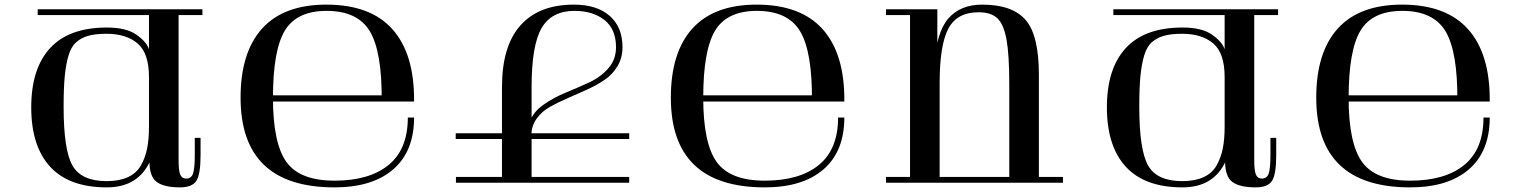

<svg xmlns="http://www.w3.org/2000/svg" viewBox="-20 -790 6550 830"><path d="M143 -725H637V-750H143ZM441 -7Q332 -7 293.5 -74Q255 -141 255 -329Q255 -409 260 -461Q265 -513 276.5 -551Q288 -589 310 -608Q332 -627 362.5 -635.5Q393 -644 440 -644Q526 -644 575 -602Q624 -560 624 -457V-242Q624 -188 616 -148Q608 -108 589 -74.5Q570 -41 532.5 -24Q495 -7 441 -7ZM626 -93Q626 -26 658 -3Q690 20 758 20Q811 20 829 -8.5Q847 -37 847 -118V-194H822V-120Q822 -62 814.5 -40Q807 -18 785 -18Q767 -18 759.5 -34.5Q752 -51 752 -98V-725H855V-750H624V-577Q613 -610 569 -640.5Q525 -671 442 -671Q279 -671 197 -582.5Q115 -494 115 -326Q115 -158 197 -69Q279 20 442 20Q577 20 629 -94Z M1743 -282Q1743 -145 1660 -77Q1577 -9 1426 -9Q1276 -9 1218 -90Q1160 -171 1160 -367Q1160 -573 1211.5 -658Q1263 -743 1392 -743Q1526 -743 1579 -654.5Q1632 -566 1630 -351H1770Q1772 -556 1677 -663Q1582 -770 1391 -770Q1207 -770 1113.5 -667Q1020 -564 1020 -368Q1020 20 1426 20Q1590 20 1680 -58Q1770 -136 1770 -282ZM1656 -378H1136L1138 -351H1656Z M2700 -214V-189H1950V-214ZM1951 0V-25H2700V0ZM2643 -586Q2643 -664 2593 -703.5Q2543 -743 2463 -743Q2365 -743 2321.5 -669Q2278 -595 2278 -413V0H2150V-413Q2150 -591 2230 -680.5Q2310 -770 2461 -770Q2560 -770 2615.5 -721.5Q2671 -673 2671 -586Q2671 -540 2649.5 -504Q2628 -468 2594 -445Q2560 -422 2518.5 -403Q2477 -384 2435 -366Q2393 -348 2358 -328.5Q2323 -309 2300.5 -278Q2278 -247 2277 -208L2261 -226L2271 -266Q2286 -307 2330.5 -338Q2375 -369 2426.5 -390Q2478 -411 2527.5 -434Q2577 -457 2610 -495Q2643 -533 2643 -586Z M3603 -282Q3603 -145 3520 -77Q3437 -9 3286 -9Q3136 -9 3078 -90Q3020 -171 3020 -367Q3020 -573 3071.5 -658Q3123 -743 3252 -743Q3386 -743 3439 -654.5Q3492 -566 3490 -351H3630Q3632 -556 3537 -663Q3442 -770 3251 -770Q3067 -770 2973.5 -667Q2880 -564 2880 -368Q2880 20 3286 20Q3450 20 3540 -58Q3630 -136 3630 -282ZM3516 -378H2996L2998 -351H3516Z M4471 -467V0H4343V-426Q4343 -554 4331 -619.5Q4319 -685 4291.5 -711Q4264 -737 4210 -737Q4117 -737 4079.5 -666Q4042 -595 4042 -431L4018 -503Q4027 -649 4079 -709.5Q4131 -770 4226 -770Q4356 -770 4413.5 -704Q4471 -638 4471 -467ZM4042 0H3914V-750H4032V-585L4042 -565ZM3966 0H3810V-25H3966ZM3810 -725V-750H3966V-725ZM4205 -25V0H4019V-25ZM4403 0H4105V-25H4403ZM4575 -25V0H4440V-25Z M4793 -725H5287V-750H4793ZM5091 -7Q4982 -7 4943.5 -74Q4905 -141 4905 -329Q4905 -409 4910 -461Q4915 -513 4926.5 -551Q4938 -589 4960 -608Q4982 -627 5012.5 -635.5Q5043 -644 5090 -644Q5176 -644 5225 -602Q5274 -560 5274 -457V-242Q5274 -188 5266 -148Q5258 -108 5239 -74.5Q5220 -41 5182.5 -24Q5145 -7 5091 -7ZM5276 -93Q5276 -26 5308 -3Q5340 20 5408 20Q5461 20 5479 -8.5Q5497 -37 5497 -118V-194H5472V-120Q5472 -62 5464.5 -40Q5457 -18 5435 -18Q5417 -18 5409.5 -34.5Q5402 -51 5402 -98V-725H5505V-750H5274V-577Q5263 -610 5219 -640.5Q5175 -671 5092 -671Q4929 -671 4847 -582.5Q4765 -494 4765 -326Q4765 -158 4847 -69Q4929 20 5092 20Q5227 20 5279 -94Z M6393 -282Q6393 -145 6310 -77Q6227 -9 6076 -9Q5926 -9 5868 -90Q5810 -171 5810 -367Q5810 -573 5861.5 -658Q5913 -743 6042 -743Q6176 -743 6229 -654.5Q6282 -566 6280 -351H6420Q6422 -556 6327 -663Q6232 -770 6041 -770Q5857 -770 5763.5 -667Q5670 -564 5670 -368Q5670 20 6076 20Q6240 20 6330 -58Q6420 -136 6420 -282ZM6306 -378H5786L5788 -351H6306Z"/></svg>

Font: Solide Mirage
Style: Mono
Weight: 400
Width: 6
Designer: Jérémy Landes
Foundry: Velvetyne Type Foundry
Version: Version 1.1